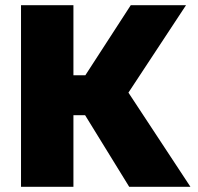

<svg xmlns="http://www.w3.org/2000/svg" viewBox="-20 -720 765 740"><path d="M478 0 308 -276H191L196 -430H309L484 -700H697L475 -363L714 0ZM61 0V-700H263V0Z"/></svg>

Font: REM Medium ExtraBold
Style: Regular
Weight: 800
Version: Version 1.005;gftools[0.9.28]